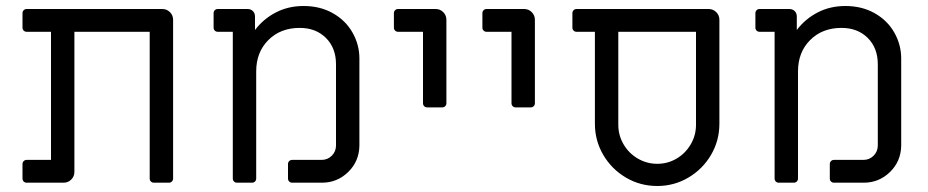

<svg xmlns="http://www.w3.org/2000/svg" viewBox="-20 -609 3094 640"><path d="M55 -14V-62Q55 -68 59 -72Q63 -76 69 -76H150V-503H69Q63 -503 59 -507Q55 -511 55 -517V-565Q55 -571 59 -575Q63 -579 69 -579H521Q536 -579 546.5 -568.5Q557 -558 557 -543V-14Q557 -8 553 -4Q549 0 543 0H493Q487 0 483 -4Q479 -8 479 -14V-503H228V-36Q228 -21 217.5 -10.5Q207 0 192 0H69Q63 0 59 -4Q55 -8 55 -14Z M756 -14V-503H706Q700 -503 696 -507Q692 -511 692 -517V-565Q692 -571 696 -575Q700 -579 706 -579H805Q816 -579 823 -572Q830 -565 830 -554V-509Q858 -546 899.5 -567.5Q941 -589 992 -589Q1047 -589 1089.5 -565Q1132 -541 1155 -500.5Q1178 -460 1178 -414V-123Q1177 -71 1140.5 -35.5Q1104 0 1053 0H954Q948 0 944 -4Q940 -8 940 -14V-62Q940 -68 944 -72Q948 -76 954 -76H1052Q1072 -76 1086 -90Q1100 -104 1100 -124V-395Q1100 -449 1066.5 -482.5Q1033 -516 979 -516Q915 -516 874.5 -475.5Q834 -435 834 -371V-14Q834 -8 830 -4Q826 0 820 0H770Q764 0 760 -4Q756 -8 756 -14Z M1390 -265V-503H1307Q1301 -503 1297 -507Q1293 -511 1293 -517V-565Q1293 -571 1297 -575Q1301 -579 1307 -579H1432Q1447 -579 1457.5 -568.5Q1468 -558 1468 -543V-265Q1468 -259 1464 -255Q1460 -251 1454 -251H1404Q1398 -251 1394 -255Q1390 -259 1390 -265Z M1685 -265V-503H1602Q1596 -503 1592 -507Q1588 -511 1588 -517V-565Q1588 -571 1592 -575Q1596 -579 1602 -579H1727Q1742 -579 1752.5 -568.5Q1763 -558 1763 -543V-265Q1763 -259 1759 -255Q1755 -251 1749 -251H1699Q1693 -251 1689 -255Q1685 -259 1685 -265Z M1963 -197V-503H1902Q1896 -503 1892 -507Q1888 -511 1888 -517V-565Q1888 -571 1892 -575Q1896 -579 1902 -579H2342Q2357 -579 2367.5 -568.5Q2378 -558 2378 -543V-197Q2378 -140 2350 -92.5Q2322 -45 2274.5 -17Q2227 11 2171 11Q2114 11 2066.5 -17Q2019 -45 1991 -92.5Q1963 -140 1963 -197ZM2300 -193V-503H2041V-193Q2041 -158 2058.5 -128Q2076 -98 2106 -80.5Q2136 -63 2171 -63Q2206 -63 2235.5 -80.5Q2265 -98 2282.5 -128Q2300 -158 2300 -193Z M2562 -14V-503H2512Q2506 -503 2502 -507Q2498 -511 2498 -517V-565Q2498 -571 2502 -575Q2506 -579 2512 -579H2611Q2622 -579 2629 -572Q2636 -565 2636 -554V-509Q2664 -546 2705.5 -567.5Q2747 -589 2798 -589Q2853 -589 2895.5 -565Q2938 -541 2961 -500.5Q2984 -460 2984 -414V-123Q2983 -71 2946.5 -35.5Q2910 0 2859 0H2760Q2754 0 2750 -4Q2746 -8 2746 -14V-62Q2746 -68 2750 -72Q2754 -76 2760 -76H2858Q2878 -76 2892 -90Q2906 -104 2906 -124V-395Q2906 -449 2872.5 -482.5Q2839 -516 2785 -516Q2721 -516 2680.5 -475.5Q2640 -435 2640 -371V-14Q2640 -8 2636 -4Q2632 0 2626 0H2576Q2570 0 2566 -4Q2562 -8 2562 -14Z"/></svg>

Font: Miriam Libre
Style: Regular
Weight: 400
Version: Version 1.000